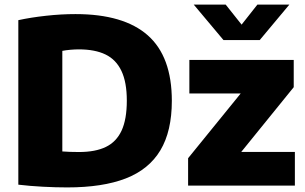

<svg xmlns="http://www.w3.org/2000/svg" viewBox="-20 -810 1332 838"><path d="M60 -4V-722Q115 -734 181 -741.2Q247 -748.5 309.5 -748.5Q520 -748.5 625 -655.8Q730 -563 730 -370Q730 -237.5 680 -154Q630 -70.5 529 -31.2Q428 8 273 8Q223.5 8 167 5Q110.5 2 60 -4ZM533.5 -371Q533.5 -451 510 -500.5Q486.5 -550 440.5 -572.2Q394.5 -594.5 324 -594.5Q307.5 -594.5 287.5 -592.8Q267.5 -591 252 -588V-149Q283 -146.5 324.5 -146.5Q396.5 -146.5 442.2 -168.8Q488 -191 510.8 -240.2Q533.5 -289.5 533.5 -371ZM1033 -147H1267V0H801V-119.5L1030.5 -402H806.5V-548.5H1262V-429.5ZM1103.5 -790H1243L1113.5 -635H955.5L825.5 -790H965L1034.5 -702.5Z"/></svg>

Font: Encode Sans ExtraBold
Style: Regular
Weight: 800
Designer: Multiple Designers
Foundry: Impallari Type
Version: Version 2.000